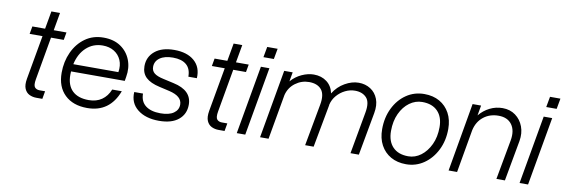

<svg xmlns="http://www.w3.org/2000/svg" viewBox="-50 -1009 4052 1380"><g transform="rotate(10 1975.5 -319.0)"><path d="M294 -57 284 0H240Q212 0 188.5 -11.5Q165 -23 153.5 -50Q142 -77 150 -123L207 -444H113L123 -500H216L239 -630H302L279 -500H372L362 -444H269L214 -131Q206 -86 218.5 -71.5Q231 -57 254 -57Z M388 -209Q388 -291 419.5 -359.5Q451 -428 508 -469Q565 -510 642 -510Q717 -510 767.5 -475.5Q818 -441 840 -384Q862 -327 850 -260L845 -230H453Q452 -218 452 -205Q452 -129 493.5 -89Q535 -49 613 -49Q669 -49 708 -76Q747 -103 767 -153H837Q776 9 612 9Q508 9 448 -49Q388 -107 388 -209ZM646 -453Q576 -453 526.5 -407.5Q477 -362 460 -284H789Q797 -334 780.5 -372Q764 -410 729 -431.5Q694 -453 646 -453Z M1173 -214 1099 -231Q1031 -246 998.5 -277Q966 -308 966 -359Q966 -427 1017 -469Q1068 -511 1158 -511Q1252 -511 1304.5 -465Q1357 -419 1352 -339H1290Q1290 -397 1256 -426Q1222 -455 1158 -455Q1097 -455 1062.5 -430.5Q1028 -406 1028 -365Q1028 -336 1049 -319Q1070 -302 1117 -292L1193 -275Q1328 -246 1328 -141Q1328 -72 1278 -31Q1228 10 1136 10Q1038 10 979.5 -36.5Q921 -83 926 -163H990Q990 -105 1029 -75Q1068 -45 1137 -45Q1200 -45 1233.5 -68.5Q1267 -92 1267 -131Q1267 -192 1173 -214Z M1624 -57 1614 0H1570Q1542 0 1518.5 -11.5Q1495 -23 1483.5 -50Q1472 -77 1480 -123L1537 -444H1443L1453 -500H1546L1569 -630H1632L1609 -500H1702L1692 -444H1599L1544 -131Q1536 -86 1548.5 -71.5Q1561 -57 1584 -57Z M1811 -648H1887L1873 -571H1797ZM1791 -500H1853L1765 0H1703Z M1961 -500H2023L2011 -432Q2044 -470 2089 -490.5Q2134 -511 2176 -511Q2232 -511 2271 -481.5Q2310 -452 2321 -399Q2353 -451 2404 -480Q2455 -509 2504 -509Q2553 -509 2590.5 -485Q2628 -461 2645 -417Q2662 -373 2651 -313L2594 0H2533L2588 -306Q2602 -383 2572 -415.5Q2542 -448 2488 -448Q2451 -448 2416.5 -431Q2382 -414 2356.5 -384.5Q2331 -355 2322 -316Q2322 -315 2322 -312L2264 0H2202L2258 -305Q2272 -381 2242.5 -416.5Q2213 -452 2152 -452Q2097 -452 2052 -418.5Q2007 -385 1993 -329L1935 0H1873Z M2727 -210Q2727 -295 2760.5 -363.5Q2794 -432 2852 -471.5Q2910 -511 2983 -511Q3047 -511 3094.5 -484Q3142 -457 3168.5 -408Q3195 -359 3195 -293Q3195 -208 3161 -139.5Q3127 -71 3069 -31Q3011 9 2939 9Q2875 9 2827.5 -18Q2780 -45 2753.5 -94Q2727 -143 2727 -210ZM3131 -295Q3131 -369 3091 -410.5Q3051 -452 2978 -452Q2928 -452 2885.5 -421Q2843 -390 2817.5 -335Q2792 -280 2792 -208Q2792 -133 2832 -91.5Q2872 -50 2945 -50Q2995 -50 3037 -81.5Q3079 -113 3105 -168Q3131 -223 3131 -295Z M3336 -500H3398L3385 -426Q3417 -465 3461 -487Q3505 -509 3554 -509Q3609 -509 3648.5 -480Q3688 -451 3706 -403Q3724 -355 3714 -297L3660 0H3598L3651 -290Q3664 -363 3632.5 -406.5Q3601 -450 3535 -450Q3471 -450 3425.5 -414Q3380 -378 3366 -315L3311 0H3249Z M3875 -648H3951L3937 -571H3861ZM3855 -500H3917L3829 0H3767Z"/></g></svg>

Font: Overused Grotesk Book
Style: Italic
Weight: 350
Italic angle: -10°
Version: Version 0.003